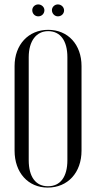

<svg xmlns="http://www.w3.org/2000/svg" viewBox="-20 -842 436 869"><path d="M126 -796C126 -780 138 -768 153 -768C169 -768 181 -780 181 -796C181 -810 168 -822 153 -822C138 -822 126 -810 126 -796ZM215 -796C215 -781 227 -768 242 -768C258 -768 270 -780 270 -795C270 -810 257 -822 242 -822C227 -822 215 -810 215 -796ZM46 -160C46 -61 107 7 196 7C287 7 349 -61 349 -160V-543C349 -640 288 -707 198 -707C109 -707 46 -640 46 -543ZM110 -583C110 -656 144 -701 198 -701C253 -701 285 -658 285 -583V-117C285 -41 253 1 197 1C142 1 110 -41 110 -117Z"/></svg>

Font: Moniqa Display
Style: Regular
Weight: 400
Designer: Rajesh Rajput
Foundry: Rajesh Rajput
Version: Version 1.000